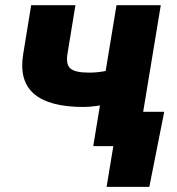

<svg xmlns="http://www.w3.org/2000/svg" viewBox="-20 -561 681 737"><path d="M300.8 -150.4Q168.9 -150.4 110.4 -200.9Q51.8 -251.5 69.3 -355L99.6 -541H269.5L239.3 -356Q231.9 -313.5 250.5 -297.9Q269 -282.2 322.3 -282.2Q355 -282.2 390.1 -289.3Q425.3 -296.4 468.8 -310.5L447.3 -178.7Q432.6 -171.9 406.5 -165.3Q380.4 -158.7 352.1 -154.5Q323.7 -150.4 300.8 -150.4ZM337.9 0 427.2 -541H597.2L507.8 0ZM389.2 156.2 415 0H370.6L392.6 -131.8H610.4L553.2 156.2Z"/></svg>

Font: Inter 17pt ExtraBold
Style: Italic
Weight: 800
Italic angle: -9.3988°
Version: Version 4.001;git-66647c0bb